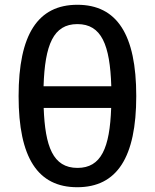

<svg xmlns="http://www.w3.org/2000/svg" viewBox="-20 -762 642 796"><path d="M300.3 14.2C465.3 14.2 544.9 -109.9 544.9 -363.8C544.9 -618.2 465.3 -742.2 300.8 -742.2C136.7 -742.2 57.1 -618.7 57.1 -363.3C57.1 -107.9 136.7 14.2 300.3 14.2ZM160.6 -404.3C166 -576.2 201.2 -662.1 300.8 -662.1C400.9 -662.1 436 -576.2 441.4 -404.3ZM301.3 -65.9C199.2 -65.9 167 -155.3 161.1 -314.5H440.9C435.1 -148.4 399.4 -65.9 301.3 -65.9Z"/></svg>

Font: Hack
Style: Regular
Weight: 400
Monospace: yes
Designer: Christopher Simpkins
Foundry: Christopher Simpkins
Version: Version 2.010